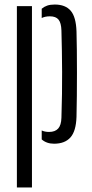

<svg xmlns="http://www.w3.org/2000/svg" viewBox="-20 -627 404 847"><path d="M164 -51.5Q177.5 -45 196.5 -45Q223 -45 236.5 -59.8Q250 -74.5 251 -107.5Q254.5 -216.5 254 -310.2Q253.5 -404 251 -492.5Q250 -526 238.2 -540.5Q226.5 -555 200 -555Q179 -555 164 -547.5V-588.5Q174.5 -597.5 188 -602.2Q201.5 -607 221.5 -607Q268.5 -607 292 -579.5Q315.5 -552 317.5 -488Q318.5 -454 319 -406.5Q319.5 -359 319.5 -306.5Q319.5 -254 319 -203.5Q318.5 -153 317.5 -112Q315.5 -48.5 290.8 -20.8Q266 7 218.5 7Q185.5 7 164 -12ZM54.5 200V-600H121V200Z"/></svg>

Font: Big Shoulders Stencil Display
Style: Regular
Weight: 400
Designer: Patric King
Foundry: XO Type Co
Version: Version 1.000